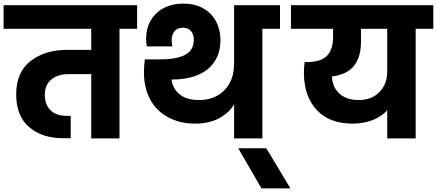

<svg xmlns="http://www.w3.org/2000/svg" viewBox="-37 -769 2428 1067"><path d="M725 -740C725 -740 -17 -740 -17 -740C-17 -740 -17 -609 -17 -609C-17 -609 470 -609 470 -609C470 -609 470 -492 470 -492C470 -492 337 -492 337 -492C337 -492 337 -492 337 -492C254 -492 186 -471 133 -430C80 -389 53 -327 53 -245C53 -245 53 -245 53 -245C53 -164 77 -103 126 -62C174 -21 236 -1 313 -1C313 -1 356 -1 356 -1C356 -1 356 -125 356 -125C356 -125 337 -125 337 -125C337 -125 337 -125 337 -125C296 -125 265 -135 244 -156C223 -177 212 -205 212 -242C212 -242 212 -242 212 -242C212 -279 224 -307 248 -327C272 -347 304 -357 345 -357C345 -357 470 -357 470 -357C470 -357 470 0 470 0C470 0 627 0 627 0C627 0 627 -609 627 -609C627 -609 725 -609 725 -609C725 -609 725 -740 725 -740Z M1264 -740C1264 -740 1264 -419 1264 -419C1264 -419 1264 -419 1264 -419C1264 -375 1256 -338 1239 -307C1222 -276 1198 -252 1169 -237C1140 -221 1107 -213 1071 -213C1071 -213 1071 -213 1071 -213C1022 -213 985 -224 960 -246C935 -267 920 -294 916 -327C916 -327 918 -327 918 -327C918 -327 918 -327 918 -327C1005 -327 1072 -347 1119 -386C1165 -425 1188 -478 1188 -545C1188 -545 1188 -545 1188 -545C1188 -586 1179 -622 1162 -653C1145 -684 1121 -707 1090 -724C1059 -741 1023 -749 982 -749C982 -749 982 -749 982 -749C944 -749 909 -742 878 -727C847 -712 822 -689 803 -659C784 -629 775 -593 775 -550C775 -550 775 -550 775 -550C775 -541 776 -528 779 -511C779 -511 921 -511 921 -511C921 -511 921 -511 921 -511C918 -526 917 -537 917 -546C917 -546 917 -546 917 -546C917 -567 923 -584 934 -597C945 -609 961 -615 980 -615C980 -615 980 -615 980 -615C999 -615 1013 -609 1024 -597C1035 -584 1040 -568 1040 -549C1040 -549 1040 -549 1040 -549C1040 -509 1024 -481 991 -464C958 -447 912 -439 855 -439C855 -439 768 -439 768 -439C768 -439 768 -439 768 -439C765 -418 763 -394 763 -367C763 -367 763 -367 763 -367C763 -309 775 -259 798 -216C821 -173 855 -140 898 -117C941 -94 990 -82 1047 -82C1047 -82 1047 -82 1047 -82C1100 -82 1145 -92 1183 -113C1220 -134 1247 -159 1264 -190C1264 -190 1264 0 1264 0C1264 0 1421 0 1421 0C1421 0 1421 -609 1421 -609C1421 -609 1519 -609 1519 -609C1519 -609 1519 -740 1519 -740C1519 -740 1264 -740 1264 -740Z M1577 278C1577 278 1443 55 1443 55C1443 55 1287 55 1287 55C1287 55 1416 278 1416 278C1416 278 1577 278 1577 278Z M2371 -740C2371 -740 1580 -740 1580 -740C1580 -740 1580 -609 1580 -609C1580 -609 1814 -609 1814 -609C1814 -609 1814 -564 1814 -564C1814 -564 1814 -564 1814 -564C1814 -518 1803 -483 1781 -460C1759 -436 1721 -424 1666 -424C1666 -424 1656 -424 1656 -424C1656 -424 1656 -424 1656 -424C1653 -406 1652 -386 1652 -364C1652 -364 1652 -364 1652 -364C1652 -277 1676 -209 1723 -158C1770 -107 1837 -82 1923 -82C1923 -82 1923 -82 1923 -82C1965 -82 2002 -89 2035 -102C2067 -115 2094 -133 2115 -156C2115 -156 2115 0 2115 0C2115 0 2273 0 2273 0C2273 0 2273 -609 2273 -609C2273 -609 2371 -609 2371 -609C2371 -609 2371 -740 2371 -740ZM2115 -373C2115 -373 2115 -373 2115 -373C2115 -326 2101 -288 2072 -258C2043 -228 2005 -213 1957 -213C1957 -213 1957 -213 1957 -213C1911 -213 1875 -225 1849 -249C1823 -273 1809 -305 1808 -344C1808 -344 1808 -344 1808 -344C1864 -351 1905 -371 1931 -404C1956 -437 1969 -481 1969 -535C1969 -535 1969 -609 1969 -609C1969 -609 2115 -609 2115 -609C2115 -609 2115 -373 2115 -373Z"/></svg>

Font: Girnar Poppins
Style: Bold
Weight: 500
Designer: Ninad Kale (Devanagari), Jonny Pinhorn (Latin)
Foundry: Indian Type Foundry
Version: ""